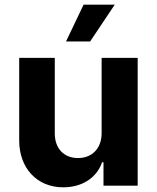

<svg xmlns="http://www.w3.org/2000/svg" viewBox="-20 -793 669 820"><path d="M414 -224C414 -160 374 -118 313 -118C252 -118 214 -160 214 -223V-546H62V-193C62 -76 137 7 250 7C330 7 393 -33 416 -100H422V0H568V-546H414ZM262 -616H365L470 -773H337Z"/></svg>

Font: Wafeq
Style: Bold
Weight: 700
Designer: Rasmus Andersson & Azza Alameddine
Foundry: Google & TypeTogether
Version: Version 3.000;FEAKit 1.0